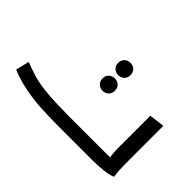

<svg xmlns="http://www.w3.org/2000/svg" viewBox="-96 -990 1320 1320"><g transform="rotate(45 564.0 -329.5)"><path d="M70 -166H78Q89 -161 109 -154Q129 -147 149 -141Q169 -135 180 -131Q233 -116 297.5 -109.5Q362 -103 423.5 -101.5Q485 -100 528 -100H978L938 -78Q932 -91 928 -117.5Q924 -144 924 -177V-498L1027 -511H1036V-175Q1036 -155 1036.5 -128.5Q1037 -102 1038.5 -76Q1040 -50 1044 -32L1043 -24Q1013 -12 964 -6Q915 0 852 0H528Q438 0 349 -5Q260 -10 151 -35Q132 -40 113 -46Q94 -52 77 -58Q60 -64 47 -70ZM570 -539Q545 -539 527.5 -555.5Q510 -572 510 -599Q510 -626 527.5 -642.5Q545 -659 570 -659Q596 -659 613 -642.5Q630 -626 630 -599Q630 -572 613 -555.5Q596 -539 570 -539ZM570 -387Q545 -387 527.5 -403.5Q510 -420 510 -447Q510 -475 527.5 -491Q545 -507 570 -507Q596 -507 613 -491Q630 -475 630 -447Q630 -420 613 -403.5Q596 -387 570 -387Z"/></g></svg>

Font: Kufam Medium
Style: Italic
Weight: 500
Italic angle: -11°
Designer: Artur Schmal
Foundry: Original Type
Version: Version 1.301; ttfautohint (v1.8.3)